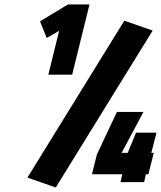

<svg xmlns="http://www.w3.org/2000/svg" viewBox="-20 -810 716 854"><path d="M158 -715 282 -790H378L301 -478H195L243 -673L188 -641ZM228 24 102 -20 533 -718 659 -674ZM516 0 524 -35H389L411 -123L500 -312H618L521 -130H548L585 -220H676L653 -130H664L640 -35H629L621 0Z"/></svg>

Font: Titillium Web
Style: Bold Italic
Weight: 700
Italic angle: -13°
Version: Version 1.002;PS 57.000;hotconv 1.0.70;makeotf.lib2.5.55311